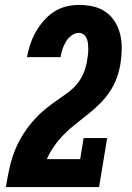

<svg xmlns="http://www.w3.org/2000/svg" viewBox="-20 -763 540 783"><path d="M4 0V-1Q8 -26 13 -51Q18 -76 24.5 -101Q31 -126 41 -150.5Q51 -175 64 -198Q77 -221 93 -242.5Q109 -264 127.5 -283.5Q146 -303 167 -320Q188 -337 210.5 -352.5Q233 -368 255 -384Q277 -400 294 -420.5Q311 -441 321 -465.5Q331 -490 335 -515Q337 -527 338.5 -538.5Q340 -550 340 -561.5Q340 -573 339 -584Q338 -595 334 -605Q330 -615 321.5 -622Q313 -629 302 -629Q286 -629 271.5 -618Q257 -607 248.5 -592.5Q240 -578 234.5 -562Q229 -546 227 -530H90Q95 -557 103.5 -582.5Q112 -608 125.5 -632Q139 -656 157.5 -677.5Q176 -699 199.5 -714.5Q223 -730 249.5 -736.5Q276 -743 302 -743Q332 -743 360.5 -736.5Q389 -730 412 -713.5Q435 -697 449.5 -673Q464 -649 470.5 -621Q477 -593 476.5 -562.5Q476 -532 471 -502Q466 -472 455.5 -443.5Q445 -415 427.5 -389Q410 -363 387.5 -340.5Q365 -318 340 -298Q315 -278 290 -258.5Q265 -239 242.5 -216.5Q220 -194 202 -168.5Q184 -143 171 -114H307L321 -200H417L384 0Z"/></svg>

Font: Iosevka Curly Slab HvObl
Style: Regular
Weight: 900
Italic angle: -9°
Monospace: yes
Designer: Belleve Invis
Foundry: Belleve Invis
Version: Version 11.1.0; ttfautohint (v1.8.3)